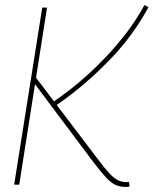

<svg xmlns="http://www.w3.org/2000/svg" viewBox="-20 -730 607 759"><path d="M36 0 147 -700H166L56 0ZM477 9Q455 9 437 1Q419 -7 399 -28.5Q379 -50 350 -88L111 -407L114 -434L369 -98Q396 -62 414 -43Q432 -24 447.5 -17Q463 -10 480 -10Q483 -10 485.5 -10.5Q488 -11 490 -11L492 7Q490 8 487 8.5Q484 9 481.5 9Q479 9 477 9ZM195 -309 187 -325Q214 -343 249.5 -370Q285 -397 324.5 -432.5Q364 -468 404 -510.5Q444 -553 482 -603Q520 -653 551 -710L567 -702Q537 -646 499.5 -595Q462 -544 420.5 -500.5Q379 -457 338 -420.5Q297 -384 260.5 -356Q224 -328 195 -309Z"/></svg>

Font: Georama ExtraCondensed Thin Thin
Style: Italic
Weight: 250
Italic angle: -9°
Version: Version 1.001